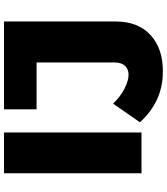

<svg xmlns="http://www.w3.org/2000/svg" viewBox="44 -786 850 979"><g transform="rotate(-90 469.5 -296.0)"><path d="M76 -701V0H284V-701ZM782 45C827 3 850 -56 850 -132V-701H402V-535H641V-137C641 -114 635 -96 624 -84C613 -72 597 -66 578 -66C558 -66 535 -73 509 -86C482 -99 456 -119 431 -145L336 -8C407 70 493 109 595 109C674 109 736 88 782 45Z"/></g></svg>

Font: Argentum Sans ExtraBold
Style: Regular
Weight: 800
Designer: Julieta Ulanovsky
Foundry: Julieta Ulanovsky
Version: Version 5.001;February 15, 2019;FontCreator 11.5.0.2425 64-b